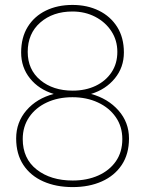

<svg xmlns="http://www.w3.org/2000/svg" viewBox="-20 -741 588 771"><path d="M272 10.3Q205.1 10.3 153.8 -12.5Q102.5 -35.2 73.7 -78.9Q44.9 -122.6 44.9 -185.1Q44.9 -250 86.2 -297.9Q127.4 -345.7 195.8 -363.8Q136.2 -381.8 100.6 -426Q64.9 -470.2 64.9 -530.3Q64.9 -590.3 91.3 -633.1Q117.7 -675.8 164.3 -698.5Q210.9 -721.2 271 -721.2Q330.6 -721.2 377.2 -698.2Q423.8 -675.3 450.7 -632.6Q477.5 -589.8 477.5 -530.3Q477.5 -470.7 441.2 -426.3Q404.8 -381.8 345.7 -363.8Q413.6 -345.2 455.8 -297.4Q498 -249.5 498 -185.1Q498 -122.6 469 -78.9Q439.9 -35.2 388.9 -12.5Q337.9 10.3 272 10.3ZM272 -16.1Q329.1 -16.1 374.3 -36.1Q419.4 -56.2 445.3 -93.3Q471.2 -130.4 471.2 -182.6Q471.2 -232.9 444.8 -270.8Q418.5 -308.6 373 -329.6Q327.6 -350.6 271 -350.6Q213.4 -350.6 168.2 -329.6Q123 -308.6 97.2 -270.8Q71.3 -232.9 71.3 -182.6Q71.3 -104 127.4 -60.1Q183.6 -16.1 272 -16.1ZM272 -377Q323.2 -377 363.8 -396.2Q404.3 -415.5 427.7 -450.4Q451.2 -485.4 451.2 -532.7Q451.2 -579.1 427.2 -615.7Q403.3 -652.3 362.3 -673.6Q321.3 -694.8 271 -694.8Q192.4 -694.8 141.8 -650.6Q91.3 -606.4 91.3 -532.7Q91.3 -461.4 142.1 -419.2Q192.9 -377 272 -377Z"/></svg>

Font: Roboto Slab LO Thin
Style: Regular
Weight: 250
Designer: Google
Version: Version 2.00;September 28, 2018;FontCreator 11.5.0.2427 64-b